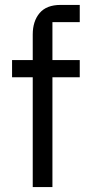

<svg xmlns="http://www.w3.org/2000/svg" viewBox="-20 -760 364 780"><path d="M113 -446H29V-516H113V-620Q113 -674 141 -707Q169 -740 226 -740H304V-670H193V-516H304V-446H193V0H113Z"/></svg>

Font: IBM Plex Sans KR
Style: Regular
Weight: 400
Designer: Mike Abbink; Paul van der Laan; Pieter van Rosmalen; Wujin Sim; Chorong Kim; Dohee Lee;
Foundry: Sandoll Inc.
Version: Version 1.000